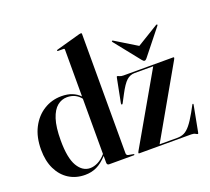

<svg xmlns="http://www.w3.org/2000/svg" viewBox="-126 -903 1175 1073"><g transform="rotate(-20 461.0 -366.0)"><path d="M22.5 -206.5Q22.5 -281.5 50.5 -335.8Q78.5 -390 125.8 -419.5Q173 -449 230.5 -449Q267.5 -449 294 -438.2Q320.5 -427.5 339.5 -408V-686.5Q339.5 -693 333 -693H300.5Q296 -693 296 -696.5Q296 -699 300 -700.5L443.5 -740.5Q450.5 -742 453.5 -742Q459 -742 459 -736.5V-27.5Q459 -14 471 -12L498.5 -7Q503.5 -6.5 503.5 -3Q503.5 0 499.5 0H352.5Q339.5 0 339.5 -14.5V-54.5Q307.5 -19.5 276.2 -4.8Q245 10 207 10Q153 10 111.2 -16.2Q69.5 -42.5 46 -91Q22.5 -139.5 22.5 -206.5ZM143.5 -217.5Q143.5 -113 172.2 -64.5Q201 -16 246.5 -16Q269 -16 293 -28Q317 -40 339.5 -66V-394.5Q309.5 -433 258.5 -433Q226.5 -433 200.5 -412Q174.5 -391 159 -343.8Q143.5 -296.5 143.5 -217.5ZM893 -424.5 655.5 -8.5H762Q783.5 -8.5 801.5 -17Q819.5 -25.5 838.2 -48.2Q857 -71 881 -113.5L903 -154Q905.5 -158.5 908.5 -157.5Q911 -156.5 909.5 -150L880.5 2.5Q879 10.5 876.5 10.5Q872.5 10.5 864 5.2Q855.5 0 840.5 0H531.5Q527.5 0 527.5 -3Q527.5 -6.5 531.5 -13.5L771 -430.5H660Q633.5 -430.5 612.5 -411.8Q591.5 -393 564 -340.5L539.5 -294Q536.5 -288.5 533 -289.5Q529.5 -290.5 530.5 -298L558 -438.5Q559.5 -447.5 562.5 -447.5Q566.5 -447.5 575 -443.2Q583.5 -439 597.5 -439H893.5Q897.5 -439 897.5 -435.5Q897.5 -433 893 -424.5ZM750.5 -485Q743.5 -476 737 -476Q730.5 -476 723.5 -485L603.5 -635.5Q600 -640 602.5 -642.5Q605 -644.5 610 -641.5L737 -564L864 -641.5Q869.5 -644.5 871.5 -642.5Q874 -640.5 870.5 -635.5Z"/></g></svg>

Font: Fraunces 144pt SemiBold
Style: Regular
Weight: 600
Version: Version 1.000;[0bf87f6ff]